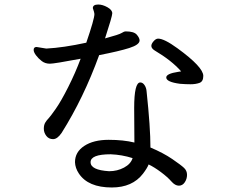

<svg xmlns="http://www.w3.org/2000/svg" viewBox="-20 -795 1040 850"><path d="M463 -37Q381 -42 381 -77Q381 -112 470 -112Q520 -110 567 -95Q559 -69 529 -53Q499 -37 463 -37ZM475 35Q566 35 613 -26Q632 -51 638 -67Q663 -55 692.5 -33Q722 -11 738.5 8Q755 27 772 27Q788 27 798 12Q808 -3 808 -21Q808 -39 795 -51.5Q782 -64 742.5 -91Q703 -118 646 -142Q646 -231 629 -390Q628 -406 620 -418Q612 -430 601 -430Q574 -430 574 -317L575 -164Q526 -176 461 -176Q394 -176 353 -149Q312 -122 312 -77Q313 -51 329 -27Q370 35 475 35ZM777 -424Q802 -422 824 -422Q846 -422 863 -428Q880 -434 880 -459Q880 -498 766 -581Q707 -624 680 -624Q670 -624 660 -612.5Q650 -601 650 -592Q650 -581 664 -572Q740 -527 782 -479L769 -477Q716 -469 716 -452Q716 -432 777 -424ZM337 -535Q314 -473 282 -409.5Q250 -346 226 -312Q202 -278 194.5 -270.5Q187 -263 180.5 -252.5Q174 -242 174 -225Q174 -208 185 -193.5Q196 -179 215 -179Q234 -179 253 -207Q350 -361 419 -551Q507 -568 552.5 -582.5Q598 -597 598 -616Q598 -627 585.5 -641.5Q573 -656 537 -656Q529 -656 518.5 -649Q508 -642 445 -625Q477 -723 477 -736Q477 -751 455.5 -763Q434 -775 415 -775Q391 -775 391 -759Q398 -739 398 -733Q398 -711 362 -606Q261 -584 185 -580L142 -587Q129 -587 129 -574Q129 -564 139.5 -550Q150 -536 165 -524.5Q180 -513 201 -513Q220 -513 337 -535Z"/></svg>

Font: LXGW WenKai Mono TC
Style: Bold
Weight: 700
Designer: LXGW / Fontworks Inc.
Foundry: LXGW / Fontworks Inc.
Version: Version 1.330